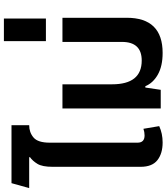

<svg xmlns="http://www.w3.org/2000/svg" viewBox="42 -912 875 1010"><g transform="rotate(-90 480.0 -407.5)"><path d="M107 -432H234V-584Q234 -646 261 -669Q288 -692 326 -692V-785H21L-5 -692H157L158 -688Q138 -674 122.5 -648.5Q107 -623 107 -569ZM235 10Q282 10 321 -8L307 -91Q290 -85 272 -85Q234 -85 234 -122V-517H107V-106Q107 -45 142 -17.5Q177 10 235 10Z M706 10Q891 10 891 -179V-517H764V-204Q764 -100 666 -100Q541 -100 541 -256V-517H414V0H512L524 -81H531Q548 -40 592.5 -15Q637 10 706 10Z M768 -604V-825H887V-604Z"/></g></svg>

Font: Noto Sans Thai UI Semi
Style: Regular
Weight: 600
Designer: Monotype Design Team
Foundry: Monotype Imaging Inc.
Version: Version 1.901